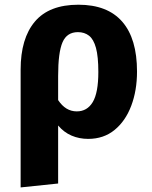

<svg xmlns="http://www.w3.org/2000/svg" viewBox="-20 -583 655 830"><path d="M319 -562.6Q444.6 -562.6 508.5 -489.2Q572.3 -415.9 572.3 -273.8Q572.3 -191.8 547.4 -125.9Q522.6 -60 475.4 -21.3Q428.2 17.4 361 17.4Q322.6 17.4 289.5 3.3Q256.4 -10.8 231.3 -40.5V210.3L69.2 227.2V-282.1Q69.2 -416.9 130.8 -489.7Q192.3 -562.6 319 -562.6ZM316.9 -444.1Q269.2 -444.1 250.3 -400.3Q231.3 -356.4 231.3 -254.4V-150.3Q263.6 -101.5 311.8 -101.5Q356.9 -101.5 381 -141.8Q405.1 -182.1 405.1 -271.8Q405.1 -338.5 394.9 -375.9Q384.6 -413.3 364.9 -428.7Q345.1 -444.1 316.9 -444.1Z"/></svg>

Font: FiraCode Nerd Font Mono
Style: Bold
Weight: 700
Monospace: yes
Designer: Carrois Corporate, Edenspiekermann AG, Nikita Prokopov
Foundry: Carrois Corporate, Edenspiekermann AG, Nikita Prokopov
Version: Version 6.002;Nerd Fonts 3.3.0